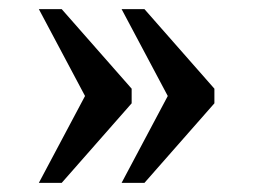

<svg xmlns="http://www.w3.org/2000/svg" viewBox="-20 -480 554 420"><path d="M246 -80 347 -270 246 -460H296L449 -286V-254L296 -80ZM65 -80 166 -270 65 -460H115L268 -286V-254L115 -80Z"/></svg>

Font: Noto Serif Telugu
Style: Regular
Weight: 400
Designer: Jelle Bosma - Monotype Design Team
Foundry: Monotype Imaging Inc.
Version: Version 2.003